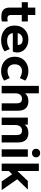

<svg xmlns="http://www.w3.org/2000/svg" viewBox="1334 -2065 741 3449"><g transform="rotate(90 1704.5 -340.5)"><path d="M279 6Q194 6 155 -31Q116 -68 116 -147V-361H20V-470H116V-604H250V-470H365V-361H250V-160Q250 -103 309 -103Q345 -103 365 -107V-4Q335 6 279 6Z M702 10Q588 10 513.5 -54Q439 -118 439 -235Q439 -345 509.5 -412.5Q580 -480 686 -480Q792 -480 857.5 -423Q923 -366 923 -275Q923 -231 905 -200H575Q589 -98 716 -98Q790 -98 862 -145L903 -52Q817 10 702 10ZM690 -377Q645 -377 614 -352.5Q583 -328 575 -288H786Q787 -290 787 -298Q787 -334 762 -355.5Q737 -377 690 -377Z M1256 10Q1143 10 1071 -57.5Q999 -125 999 -235Q999 -345 1071 -412.5Q1143 -480 1256 -480Q1355 -480 1428 -425L1382 -325Q1319 -365 1256 -365Q1201 -365 1168 -330Q1135 -295 1135 -235Q1135 -175 1168 -140Q1201 -105 1256 -105Q1319 -105 1382 -145L1428 -45Q1355 10 1256 10Z M1969 0H1836V-273Q1836 -365 1757 -365Q1709 -365 1682.5 -334Q1656 -303 1656 -244V0H1523V-668H1656V-419Q1701 -480 1798 -480Q1880 -480 1924.5 -433.5Q1969 -387 1969 -293Z M2539 0H2406V-273Q2406 -365 2327 -365Q2279 -365 2252.5 -334Q2226 -303 2226 -244V0H2093V-470H2219V-411Q2266 -480 2368 -480Q2450 -480 2494.5 -433.5Q2539 -387 2539 -293Z M2796 0H2663V-470H2796ZM2785 -565Q2764 -545 2729 -545Q2694 -545 2673.5 -565Q2653 -585 2653 -618Q2653 -651 2673.5 -671Q2694 -691 2729 -691Q2764 -691 2785 -671Q2806 -651 2806 -618Q2806 -585 2785 -565Z M3395 0H3239L3110 -188L3052 -127V0H2919V-668H3052V-282L3231 -470H3385L3200 -280Z"/></g></svg>

Font: Gantari
Style: Bold
Weight: 700
Designer: Anugrah Pasau
Foundry: Lafontype
Version: Version 1.000